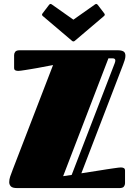

<svg xmlns="http://www.w3.org/2000/svg" viewBox="-20 -957 686 977"><path d="M51.8 -676.8Q51.8 -686 57.6 -693.6Q63.5 -701.2 80.1 -701.2H579.6Q598.1 -701.2 608.2 -695.3Q618.2 -689.5 618.2 -672.9Q618.2 -663.1 614.3 -650.6Q610.4 -638.2 606 -627L394 -75.2Q445.8 -83.5 487.8 -89.8Q505.9 -92.8 523.4 -95.5Q541 -98.1 555.9 -100.3Q570.8 -102.5 581.3 -103.8Q591.8 -105 595.2 -105Q603.5 -105 609.9 -101.8Q616.2 -98.6 616.2 -88.9V-23.9Q616.2 -15.1 610.4 -7.6Q604.5 0 587.9 0H66.9Q43 0 34.9 -9Q26.9 -18.1 26.9 -29.8Q26.9 -43.9 31.7 -58.3Q36.6 -72.8 44.9 -94.2L250 -626Q206.1 -617.2 169.4 -610.8Q153.8 -607.9 138.2 -605.5Q122.6 -603 109.4 -600.8Q96.2 -598.6 86.4 -597.4Q76.7 -596.2 72.8 -596.2Q64.5 -596.2 58.1 -599.1Q51.8 -602.1 51.8 -611.8ZM563.5 -634.8Q566.9 -644 566.9 -648.9Q566.9 -654.3 563.7 -657.2Q560.5 -660.2 552.2 -660.2H531.7L301.3 -60.5L344.7 -66.9ZM462.9 -934.1Q464.8 -935.1 466.3 -936Q467.8 -937 469.2 -937Q473.6 -937 477.5 -932.1L510.3 -889.2Q513.2 -885.3 513.2 -882.3Q513.2 -878.4 508.8 -875L360.4 -749Q358.9 -748 357.4 -747.1Q356 -746.1 353.5 -746.1Q351.1 -746.1 349.6 -747.1Q348.1 -748 346.7 -749L198.2 -875Q193.8 -878.4 193.8 -882.3Q193.8 -885.3 196.8 -889.2L229.5 -932.1Q231.9 -935.1 233.6 -936Q235.4 -937 237.8 -937Q239.3 -937 240.7 -936Q242.2 -935.1 244.1 -934.1L353.5 -856.9Z"/></svg>

Font: Fascinate Inline
Style: Regular
Weight: 900
Designer: Astigmatic (AOETI)
Foundry: Astigmatic (AOETI)
Version: Version 1.000